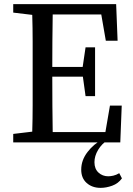

<svg xmlns="http://www.w3.org/2000/svg" viewBox="-20 -689 643 929"><path d="M44 -628V-669H542L549 -492H492L470 -619H235Q234 -555 233.5 -491Q233 -427 233 -365H380L394 -460H440V-224H394L381 -318H233Q233 -243 233.5 -177.5Q234 -112 235 -50H490L512 -178H569L562 0H44V-41L136 -52Q138 -115 138 -180Q138 -245 138 -310V-359Q138 -424 138 -488.5Q138 -553 136 -617ZM373 132Q373 86 403.5 46.5Q434 7 474 -13H503Q472 7 454.5 36.5Q437 66 437 96Q437 128 456.5 146Q476 164 504 164Q514 164 528 161Q542 158 557 149L570 174Q552 199 523 209.5Q494 220 467 220Q426 220 399.5 196.5Q373 173 373 132Z"/></svg>

Font: Source Serif Pro
Style: Regular
Weight: 400
Designer: Frank Grießhammer
Foundry: Adobe Systems Incorporated
Version: Version 3.001;hotconv 1.0.111;makeotfexe 2.5.65597